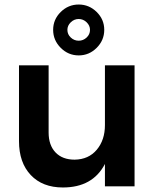

<svg xmlns="http://www.w3.org/2000/svg" viewBox="-20 -824 696 849"><path d="M407.5 -612.5Q374 -579 328 -579Q282 -579 248.5 -612.5Q215 -646 215 -692Q215 -738 248.5 -771Q282 -804 328 -804Q374 -804 407.5 -771Q441 -738 441 -692Q441 -646 407.5 -612.5ZM278 -692Q278 -672 293 -658Q308 -644 328 -644Q348 -644 363 -658Q378 -672 378 -692Q378 -711 363 -725.5Q348 -740 328 -740Q308 -740 293 -725.5Q278 -711 278 -692ZM444 -535H575V0H444V-99Q390 5 258 5Q168 5 116 -50Q64 -105 64 -200V-535H195V-238Q195 -182 225.5 -150Q256 -118 310 -118Q372 -119 408 -162Q444 -205 444 -271Z"/></svg>

Font: Montserrat arm Medium
Style: Regular
Weight: 500
Designer: Julieta Ulanovsky
Foundry: Julieta Ulanovsky
Version: Version 6.000;PS 006.000;hotconv 1.0.88;makeotf.lib2.5.64775